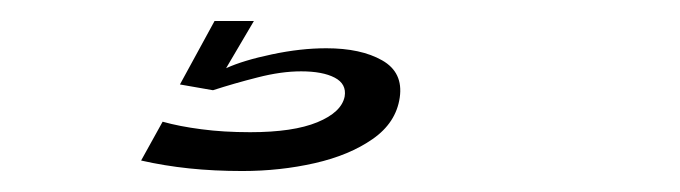

<svg xmlns="http://www.w3.org/2000/svg" viewBox="-20 -20 648 183"><path d="M211 143Q184 143 160.2 140.5Q136.5 138 114.5 133L135 96Q151 100.5 172 103.2Q193 106 218.5 106Q259.5 106 282.5 96.5Q305.5 87 308.5 72Q310.5 60 299 54Q287.5 48 267 48Q248 48 225.5 53.8Q203 59.5 183 66L151.5 60.5L184.5 0H222L195.5 45Q212 37.5 239.2 31.8Q266.5 26 291 26Q324 26 344.2 37.5Q364.5 49 361 73Q357.5 97 335.2 112.5Q313 128 280 135.5Q247 143 211 143Z"/></svg>

Font: Anybody UltraExpanded Light
Style: Italic
Weight: 300
Width: 9
Italic angle: -10°
Designer: Tyler Finck
Foundry: Etcetera Type Company
Version: Version 1.010; ttfautohint (v1.8.3) -l 8 -r 50 -G 200 -x 14 